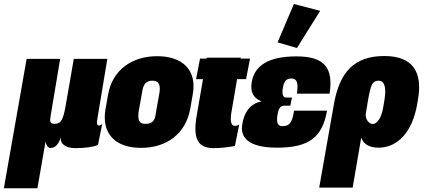

<svg xmlns="http://www.w3.org/2000/svg" viewBox="-95 -748 2197 984"><path d="M-75.2 216.8H96.7L138.7 -24.4C139.2 -4.4 154.8 10.7 161.1 10.7C190.4 10.7 205.1 -10.3 216.8 -43.9C212.9 -10.7 240.2 11.2 292.5 11.2C339.8 11.2 387.2 4.9 407.2 -5.4L428.7 -111.8C422.9 -107.4 416.5 -104.5 412.6 -104.5C407.2 -104.5 403.8 -107.4 402.8 -113.3C401.4 -118.7 402.3 -130.9 405.8 -149.9L455.1 -446.3H283.2L241.2 -205.1C235.8 -171.9 229 -148.4 221.7 -134.3C213.9 -120.1 201.7 -113.3 184.6 -113.3C161.1 -113.3 159.7 -125.5 164.1 -152.3L213.4 -446.3H41.5Z M627.4 9.8C759.8 9.8 856.9 -63 879.9 -189.9L893.1 -265.6C914.6 -387.2 842.8 -460 710.4 -460C579.1 -460 481 -387.2 459.5 -265.6L445.8 -189.9C423.8 -63 496.1 9.8 627.4 9.8ZM651.9 -113.3C623 -113.3 610.4 -124.5 614.7 -171.4L633.3 -275.4C639.2 -319.8 656.7 -334.5 686 -334.5C714.8 -334.5 728.5 -319.8 722.7 -275.4L704.1 -171.4C699.7 -124.5 681.2 -113.3 651.9 -113.3Z M997.1 11.2C1034.2 11.2 1069.8 7.3 1108.9 0L1130.9 -109.4C1123.5 -105 1117.2 -103 1109.4 -103C1100.1 -103 1094.2 -107.4 1090.8 -116.7C1087.4 -126 1086.9 -141.1 1089.4 -163.1L1120.1 -342.3H1166L1186.5 -447.8H1138.2L1139.2 -452.6H964.4L963.4 -447.8H930.2L909.7 -342.3H945.3L913.6 -158.2C892.1 -37.6 918.5 9.8 997.1 11.2Z M1325.2 8.8C1487.8 8.8 1557.1 -43.9 1581.1 -180.7H1412.1C1402.3 -118.2 1388.2 -101.6 1353 -101.6C1331.1 -101.6 1320.8 -115.2 1326.2 -153.8C1329.1 -173.8 1333.5 -188 1338.9 -195.3C1344.2 -202.6 1351.6 -206.5 1360.4 -206.5H1392.6L1401.4 -248H1371.1C1355.5 -248 1349.6 -264.6 1354 -293.9C1359.4 -326.7 1368.2 -345.7 1398.9 -345.7C1412.6 -345.7 1421.9 -339.8 1426.3 -328.1C1430.7 -316.4 1430.7 -296.4 1426.8 -268.1H1594.2C1613.3 -395.5 1573.2 -459.5 1423.3 -459C1279.3 -459 1209.5 -410.6 1195.3 -328.1C1186.5 -276.4 1202.6 -245.6 1245.6 -228.5C1200.7 -220.7 1159.2 -188 1147 -112.3C1133.3 -40.5 1182.6 8.8 1325.2 8.8ZM1426.8 -502 1545.9 -692.4 1411.1 -727.5 1327.6 -530.8Z M1541 213.4H1712.4L1756.3 -43C1768.6 -6.3 1802.2 8.8 1845.2 8.8C1939.5 8.8 2017.1 -66.4 2043 -213.4L2046.4 -234.4C2073.2 -379.4 2020 -460.9 1875 -460.9C1720.7 -460.9 1645.5 -379.4 1616.2 -213.9ZM1815.9 -112.3C1798.3 -112.3 1780.3 -131.3 1778.8 -159.2L1789.6 -225.6C1795.9 -264.6 1802.7 -292.5 1809.1 -309.6C1815.4 -326.2 1827.6 -334.5 1846.7 -334.5C1859.9 -334.5 1869.6 -326.7 1875 -311.5C1880.4 -296.4 1880.9 -271.5 1875.5 -237.3L1871.1 -210.4C1865.7 -174.3 1857.4 -148.9 1846.7 -134.3C1835.9 -119.6 1825.7 -112.3 1815.9 -112.3Z"/></svg>

Font: Roboto Flex Super Cond Black
Style: Italic
Weight: 900
Width: 3
Italic angle: -10°
Designer: Berlow after Robertson
Foundry: Google
Version: Version 3.200;Glyphs 3.3 (3311)